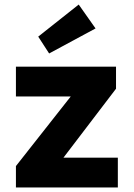

<svg xmlns="http://www.w3.org/2000/svg" viewBox="-20 -824 590 844"><path d="M50 0V-94L291 -400H50V-531H490V-434L259 -131H498V0ZM196 -589 148 -663 326 -804 400 -699Z"/></svg>

Font: Readex Pro
Style: Bold
Weight: 700
Designer: Bonnie Shaver-Troup, Thomas Jockin
Foundry: Lexend
Version: Version 1.203; ttfautohint (v1.8.3)